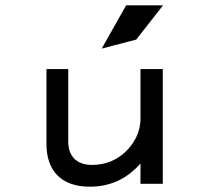

<svg xmlns="http://www.w3.org/2000/svg" viewBox="-20 -692 767 723"><path d="M493 -543 594 -672H455L363 -509ZM155 -149C155 -54 206 11 318 11C407 11 466 -28 509 -76V0H593V-432H509V-245C509 -192 483 -149 452 -120C424 -93 382 -71 327 -71C265 -71 237 -107 237 -159V-432H155Z"/></svg>

Font: Charger Monospace
Style: Regular
Weight: 400
Designer: Jasper
Foundry: Cannot Into Space Fonts
Version: Version 0.980